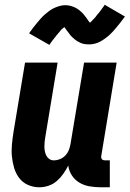

<svg xmlns="http://www.w3.org/2000/svg" viewBox="-20 -785 549 813"><path d="M147 8Q121 8 98.5 -2Q76 -12 61.5 -31Q47 -50 40 -73.5Q33 -97 30.5 -122Q28 -147 30.5 -173Q33 -199 37 -225L86 -520H224L172 -206Q170 -195 169 -185Q168 -175 168 -164.5Q168 -154 170 -144Q172 -134 176.5 -125.5Q181 -117 189 -111.5Q197 -106 208 -106Q221 -106 234.5 -111.5Q248 -117 257.5 -127.5Q267 -138 272 -151Q277 -164 279 -178L336 -520H474L409 -126Q408 -122 408.5 -118Q409 -114 411.5 -111Q414 -108 417.5 -107Q421 -106 425 -106H445V8H406Q382 8 359 4Q336 0 316.5 -11.5Q297 -23 284.5 -42Q272 -61 269 -84Q260 -66 248 -49Q236 -32 220.5 -18.5Q205 -5 185.5 1.5Q166 8 147 8ZM189 -595 103 -644Q112 -657 121 -668.5Q130 -680 138 -689.5Q146 -699 153.5 -707.5Q161 -716 169 -723Q177 -730 187.5 -738Q198 -746 209 -751Q220 -756 232 -759.5Q244 -763 256 -763Q261 -763 265.5 -762.5Q270 -762 275 -761Q280 -760 284 -758.5Q288 -757 292.5 -755.5Q297 -754 301 -751.5Q305 -749 308.5 -747Q312 -745 315 -742.5Q318 -740 322 -736.5Q326 -733 329.5 -729.5Q333 -726 335.5 -722.5Q338 -719 340.5 -716Q343 -713 345.5 -710Q348 -707 350.5 -702.5Q353 -698 356.5 -694Q360 -690 362.5 -687Q365 -684 365 -682Q363 -682 360.5 -682.5Q358 -683 356 -683H353Q353 -684 356.5 -686Q360 -688 364 -691.5Q368 -695 369.5 -697Q371 -699 373 -701Q375 -703 377 -705Q379 -707 381.5 -709.5Q384 -712 385.5 -714.5Q387 -717 389.5 -720Q392 -723 394.5 -726Q397 -729 400 -732.5Q403 -736 406 -740Q409 -744 411.5 -748Q414 -752 417.5 -756Q421 -760 423 -765L509 -715Q500 -702 491 -691Q482 -680 474 -670Q466 -660 458.5 -652Q451 -644 443.5 -637Q436 -630 425 -622Q414 -614 403.5 -608.5Q393 -603 381 -600Q369 -597 357 -597Q352 -597 347.5 -597.5Q343 -598 338 -598.5Q333 -599 328.5 -600.5Q324 -602 320 -604Q316 -606 312 -608Q308 -610 304.5 -612.5Q301 -615 297.5 -617.5Q294 -620 290.5 -623.5Q287 -627 283.5 -630Q280 -633 277.5 -636.5Q275 -640 272.5 -643.5Q270 -647 267.5 -650Q265 -653 262 -657Q259 -661 256 -665.5Q253 -670 250 -672.5Q247 -675 248 -677H259Q260 -677 260 -676Q259 -675 256 -673Q253 -671 249 -667.5Q245 -664 243 -662.5Q241 -661 239 -659Q237 -657 235.5 -654.5Q234 -652 231.5 -649.5Q229 -647 227 -644.5Q225 -642 222.5 -639Q220 -636 217.5 -633Q215 -630 212.5 -626.5Q210 -623 207 -619.5Q204 -616 201 -612Q198 -608 195 -603.5Q192 -599 189 -595Z"/></svg>

Font: Iosevka Heavy
Style: Italic
Weight: 900
Italic angle: -9°
Monospace: yes
Designer: Belleve Invis
Foundry: Belleve Invis
Version: Version 32.5.0; ttfautohint (v1.8.4)